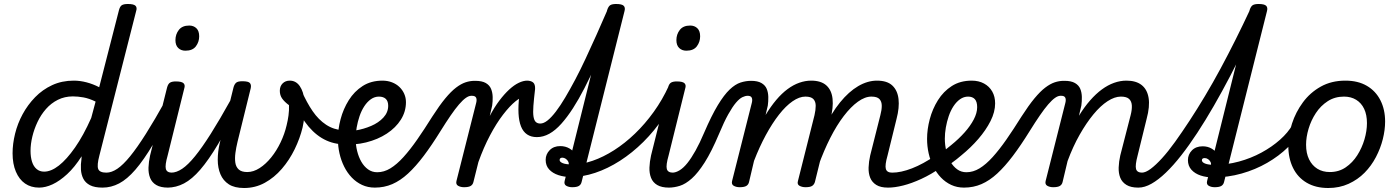

<svg xmlns="http://www.w3.org/2000/svg" viewBox="-20 -923 7010 962"><path d="M176 17Q135 17 105.5 -3.5Q76 -24 59.5 -63Q43 -102 43 -155Q43 -202 55.5 -253Q68 -304 93.5 -351Q119 -398 156 -436Q193 -474 241.5 -496.5Q290 -519 350 -519Q381 -519 413.5 -510.5Q446 -502 477 -486L576 -872Q581 -891 590.5 -897Q600 -903 621 -903Q650 -903 659 -894Q668 -885 662 -867L478 -144Q465 -95 472 -76.5Q479 -58 513 -58Q523 -58 528 -46.5Q533 -35 531 -20.5Q529 -6 520 5.5Q511 17 494 17Q454 17 431 5Q408 -7 397.5 -27.5Q387 -48 385.5 -73.5Q384 -99 388 -125L389 -140Q354 -85 316.5 -50.5Q279 -16 243.5 0.5Q208 17 176 17ZM201 -63Q236 -63 275 -93.5Q314 -124 356 -184Q398 -244 437 -332L459 -414Q426 -430 398 -435Q370 -440 345 -440Q304 -440 270 -423Q236 -406 210.5 -377Q185 -348 168 -312Q151 -276 142 -238.5Q133 -201 133 -167Q133 -136 140.5 -112.5Q148 -89 163.5 -76Q179 -63 201 -63Z M494 17Q480 17 473 5.5Q466 -6 468 -20.5Q470 -35 481 -46.5Q492 -58 513 -58Q539 -58 568 -77.5Q597 -97 632 -140Q667 -183 711 -252.5Q755 -322 810 -421Q818 -435 831.5 -434Q845 -433 854 -423Q863 -413 856 -400Q796 -282 748 -201.5Q700 -121 658.5 -73Q617 -25 577 -4Q537 17 494 17Z M822 17Q785 17 763 4Q741 -9 732 -32Q723 -55 724 -83.5Q725 -112 732 -144L817 -484Q822 -503 832 -509Q842 -515 861 -515Q890 -515 899.5 -506Q909 -497 903 -479L820 -144Q806 -95 811 -76.5Q816 -58 842 -58Q856 -58 862.5 -46.5Q869 -35 867.5 -20.5Q866 -6 854.5 5.5Q843 17 822 17ZM909 -669Q887 -669 873 -682.5Q859 -696 859 -722Q859 -751 876 -773Q893 -795 928 -795Q950 -795 964 -781.5Q978 -768 978 -741Q978 -713 961.5 -691Q945 -669 909 -669Z M819 17Q805 17 798 5.5Q791 -6 793 -20.5Q795 -35 806 -46.5Q817 -58 838 -58Q864 -58 893 -77.5Q922 -97 957 -140Q992 -183 1036 -252.5Q1080 -322 1135 -421Q1143 -435 1156.5 -434Q1170 -433 1179 -423Q1188 -413 1181 -400Q1121 -282 1073 -201.5Q1025 -121 983.5 -73Q942 -25 902 -4Q862 17 819 17Z M1203 19Q1155 19 1126.5 0.5Q1098 -18 1084.5 -50Q1071 -82 1071 -122.5Q1071 -163 1081 -206L1150 -485Q1154 -500 1162.5 -508Q1171 -516 1194 -516Q1225 -516 1232.5 -506.5Q1240 -497 1236 -480L1170 -212Q1163 -183 1159.5 -156.5Q1156 -130 1159 -108.5Q1162 -87 1176 -74Q1190 -61 1219 -61Q1250 -61 1281 -81Q1312 -101 1339 -134.5Q1366 -168 1386 -210Q1406 -252 1416 -295Q1422 -319 1425.5 -344.5Q1429 -370 1428 -396Q1405 -413 1393.5 -429.5Q1382 -446 1382 -468Q1382 -491 1396 -505Q1410 -519 1432 -519Q1463 -519 1482 -491.5Q1501 -464 1506 -417Q1508 -396 1507.5 -374.5Q1507 -353 1504 -330.5Q1501 -308 1496 -284Q1483 -230 1456.5 -175.5Q1430 -121 1392 -77Q1354 -33 1306.5 -7Q1259 19 1203 19Z M1696 -200Q1639 -203 1592 -231.5Q1545 -260 1507 -313.5Q1469 -367 1437 -442Q1429 -461 1440.5 -473Q1452 -485 1468.5 -485Q1485 -485 1492 -466Q1517 -409 1546.5 -366Q1576 -323 1614 -298Q1652 -273 1700 -270Q1711 -269 1716.5 -258Q1722 -247 1721.5 -233Q1721 -219 1714.5 -209Q1708 -199 1696 -200Z M1690 -268Q1722 -263 1762 -269.5Q1802 -276 1839.5 -292Q1877 -308 1901 -334Q1925 -360 1925 -393Q1925 -416 1913 -427.5Q1901 -439 1878 -439Q1864 -439 1857.5 -451Q1851 -463 1852.5 -479Q1854 -495 1864.5 -507Q1875 -519 1896 -519Q1922 -519 1944 -510.5Q1966 -502 1981.5 -487Q1997 -472 2005.5 -452.5Q2014 -433 2014 -411Q2014 -364 1988.5 -323.5Q1963 -283 1918 -253.5Q1873 -224 1814.5 -209.5Q1756 -195 1692 -200Z M1858 17Q1823 17 1794 3.5Q1765 -10 1742.5 -33.5Q1720 -57 1704.5 -88Q1689 -119 1681 -154.5Q1673 -190 1673 -227Q1673 -275 1686.5 -326Q1700 -377 1727.5 -421Q1755 -465 1797 -492Q1839 -519 1897 -519Q1909 -519 1914 -507Q1919 -495 1917 -479Q1915 -463 1905.5 -451Q1896 -439 1879 -439Q1857 -439 1838.5 -426Q1820 -413 1805.5 -391Q1791 -369 1781.5 -341Q1772 -313 1767 -284Q1762 -255 1762 -228Q1762 -196 1769.5 -166Q1777 -136 1790.5 -112.5Q1804 -89 1824 -74.5Q1844 -60 1870 -60Q1904 -60 1936 -79.5Q1968 -99 2001.5 -136Q2035 -173 2070.5 -224Q2106 -275 2146 -339Q2182 -395 2211 -430Q2240 -465 2265 -484Q2290 -503 2312.5 -510.5Q2335 -518 2358 -518Q2370 -518 2374.5 -506.5Q2379 -495 2376.5 -480.5Q2374 -466 2365 -454.5Q2356 -443 2341 -443Q2329 -443 2314 -432.5Q2299 -422 2280 -400Q2261 -378 2238 -344.5Q2215 -311 2187 -266Q2143 -195 2103 -142Q2063 -89 2024.5 -53.5Q1986 -18 1945.5 -0.5Q1905 17 1858 17Z M2305 15Q2288 15 2275.5 8Q2263 1 2267 -16L2366 -408Q2370 -424 2365.5 -433.5Q2361 -443 2345 -443Q2332 -443 2326.5 -454.5Q2321 -466 2323 -480.5Q2325 -495 2335 -506.5Q2345 -518 2361 -518Q2395 -518 2414 -507Q2433 -496 2440.5 -477.5Q2448 -459 2448.5 -437Q2449 -415 2446 -394L2434 -342Q2457 -386 2482 -419Q2507 -452 2531.5 -474.5Q2556 -497 2579 -508Q2602 -519 2622 -519Q2641 -519 2648.5 -507Q2656 -495 2654 -479Q2652 -463 2641 -451Q2630 -439 2610 -439Q2592 -439 2563 -415.5Q2534 -392 2500.5 -348.5Q2467 -305 2435 -244.5Q2403 -184 2377 -111L2352 -11Q2349 2 2338.5 8.5Q2328 15 2305 15Z M2670 -236Q2641 -236 2621 -249.5Q2601 -263 2590.5 -289.5Q2580 -316 2578 -354.5Q2576 -393 2582 -444L2619 -519Q2640 -519 2651 -510Q2662 -501 2661 -477Q2655 -426 2652.5 -392.5Q2650 -359 2653 -339.5Q2656 -320 2664.5 -312Q2673 -304 2687 -304Q2704 -304 2723.5 -319.5Q2743 -335 2765.5 -364.5Q2788 -394 2812 -434.5Q2836 -475 2862 -524Q2888 -573 2914.5 -630Q2941 -687 2968.5 -748Q2996 -809 3023 -872Q3027 -883 3037.5 -888Q3048 -893 3059.5 -892.5Q3071 -892 3077.5 -886.5Q3084 -881 3080 -872Q3052 -801 3023 -732Q2994 -663 2965.5 -600Q2937 -537 2908.5 -481.5Q2880 -426 2851 -381Q2822 -336 2792.5 -303Q2763 -270 2732.5 -253Q2702 -236 2670 -236Z M2847 15Q2830 15 2817.5 8Q2805 1 2809 -16L3022 -872Q3028 -891 3037.5 -897Q3047 -903 3067 -903Q3096 -903 3105 -894Q3114 -885 3109 -867L2894 -11Q2891 2 2880.5 8.5Q2870 15 2847 15Z M2840 -36Q2807 -36 2778 -45.5Q2749 -55 2731.5 -74Q2714 -93 2714 -122Q2714 -150 2734 -170.5Q2754 -191 2787 -191Q2813 -191 2833.5 -179Q2854 -167 2864 -147.5Q2874 -128 2869 -105L2828 -89Q2832 -103 2827.5 -112.5Q2823 -122 2814.5 -127.5Q2806 -133 2798 -133Q2784 -133 2784 -121Q2784 -112 2799.5 -105.5Q2815 -99 2848 -99Q2896 -99 2949.5 -117.5Q3003 -136 3057 -170.5Q3111 -205 3161.5 -253.5Q3212 -302 3255.5 -362.5Q3299 -423 3331 -493Q3334 -501 3339.5 -505Q3345 -509 3358 -509Q3377 -509 3382.5 -503Q3388 -497 3381 -481Q3350 -403 3304.5 -335Q3259 -267 3203.5 -212Q3148 -157 3086.5 -117.5Q3025 -78 2962 -57Q2899 -36 2840 -36Z M3332 17Q3295 17 3273 4Q3251 -9 3242 -32Q3233 -55 3234 -83.5Q3235 -112 3242 -144L3327 -484Q3332 -503 3342 -509Q3352 -515 3371 -515Q3400 -515 3409.5 -506Q3419 -497 3413 -479L3330 -144Q3316 -95 3321 -76.5Q3326 -58 3352 -58Q3366 -58 3372.5 -46.5Q3379 -35 3377.5 -20.5Q3376 -6 3364.5 5.5Q3353 17 3332 17ZM3419 -669Q3397 -669 3383 -682.5Q3369 -696 3369 -722Q3369 -751 3386 -773Q3403 -795 3438 -795Q3460 -795 3474 -781.5Q3488 -768 3488 -741Q3488 -713 3471.5 -691Q3455 -669 3419 -669Z M3331 17Q3318 17 3313.5 5.5Q3309 -6 3313 -20.5Q3317 -35 3326.5 -46.5Q3336 -58 3349 -58Q3366 -58 3385.5 -70Q3405 -82 3424.5 -106.5Q3444 -131 3465 -168.5Q3486 -206 3508 -258Q3545 -344 3576.5 -396Q3608 -448 3636 -474.5Q3664 -501 3690.5 -509.5Q3717 -518 3743 -518Q3754 -518 3757.5 -506.5Q3761 -495 3757.5 -480.5Q3754 -466 3746 -454.5Q3738 -443 3726 -443Q3714 -443 3699.5 -436Q3685 -429 3667.5 -408.5Q3650 -388 3629 -350.5Q3608 -313 3583 -253Q3545 -163 3511 -109.5Q3477 -56 3446 -28.5Q3415 -1 3386.5 8Q3358 17 3331 17Z M3686 15Q3669 15 3656.5 8Q3644 1 3648 -16L3747 -408Q3751 -424 3746.5 -433.5Q3742 -443 3727 -443Q3711 -443 3706 -454.5Q3701 -466 3703.5 -480.5Q3706 -495 3716.5 -506.5Q3727 -518 3743 -518Q3776 -518 3795 -507Q3814 -496 3821.5 -478Q3829 -460 3829.5 -437.5Q3830 -415 3827 -394L3816 -347Q3842 -390 3869.5 -422.5Q3897 -455 3926 -476.5Q3955 -498 3985 -508.5Q4015 -519 4044 -519Q4094 -519 4120.5 -495Q4147 -471 4151.5 -427.5Q4156 -384 4141 -327L4063 -11Q4059 2 4049 8.5Q4039 15 4016 15Q3999 15 3986 8Q3973 1 3978 -16L4061 -346Q4067 -372 4067 -393Q4067 -414 4055.5 -426.5Q4044 -439 4015 -439Q3985 -439 3951 -415.5Q3917 -392 3883 -348.5Q3849 -305 3817 -246Q3785 -187 3758 -117L3733 -11Q3730 2 3719.5 8.5Q3709 15 3686 15ZM4429 17Q4392 17 4370.5 3.5Q4349 -10 4340 -32.5Q4331 -55 4332 -84Q4333 -113 4340 -144L4391 -346Q4398 -372 4398 -393Q4398 -414 4386.5 -426.5Q4375 -439 4346 -439Q4314 -439 4278.5 -413.5Q4243 -388 4207.5 -341.5Q4172 -295 4140 -232Q4108 -169 4081 -94H4045Q4071 -198 4108 -277Q4145 -356 4189 -410Q4233 -464 4280 -491.5Q4327 -519 4374 -519Q4425 -519 4451 -494.5Q4477 -470 4482 -427Q4487 -384 4472 -327L4427 -144Q4413 -95 4418.5 -76.5Q4424 -58 4450 -58Q4464 -58 4470.5 -46.5Q4477 -35 4475 -20.5Q4473 -6 4461.5 5.5Q4450 17 4429 17Z M4431 17Q4412 17 4405.5 5.5Q4399 -6 4403 -20.5Q4407 -35 4419 -46.5Q4431 -58 4450 -58Q4494 -58 4549.5 -79.5Q4605 -101 4666 -143Q4678 -152 4688 -147Q4698 -142 4704 -130.5Q4710 -119 4709 -106Q4708 -93 4697 -85Q4645 -49 4596 -26.5Q4547 -4 4505 6.5Q4463 17 4431 17Z M4666 -136Q4688 -150 4708 -165.5Q4728 -181 4747 -197Q4784 -227 4813 -259.5Q4842 -292 4859 -324.5Q4876 -357 4876 -386Q4876 -413 4864.5 -426Q4853 -439 4830 -439Q4816 -439 4809.5 -451Q4803 -463 4804.5 -479Q4806 -495 4817 -507Q4828 -519 4848 -519Q4884 -519 4910.5 -504.5Q4937 -490 4951.5 -464.5Q4966 -439 4966 -405Q4966 -362 4943 -316.5Q4920 -271 4882 -227Q4844 -183 4796 -144Q4774 -125 4749 -107Q4724 -89 4698 -73Z M4810 17Q4775 17 4746 3.5Q4717 -10 4694.5 -33.5Q4672 -57 4656.5 -88Q4641 -119 4633 -154.5Q4625 -190 4625 -227Q4625 -275 4638.5 -326Q4652 -377 4679.5 -421Q4707 -465 4749 -492Q4791 -519 4849 -519Q4861 -519 4866 -507Q4871 -495 4869 -479Q4867 -463 4857.5 -451Q4848 -439 4831 -439Q4809 -439 4790.5 -426Q4772 -413 4757.5 -391Q4743 -369 4733.5 -341Q4724 -313 4719 -284Q4714 -255 4714 -228Q4714 -196 4721.5 -166Q4729 -136 4742.5 -112.5Q4756 -89 4776 -74.5Q4796 -60 4822 -60Q4856 -60 4888 -79.5Q4920 -99 4953.5 -136Q4987 -173 5022.5 -224Q5058 -275 5098 -339Q5134 -395 5163 -430Q5192 -465 5217 -484Q5242 -503 5264.5 -510.5Q5287 -518 5310 -518Q5322 -518 5326.5 -506.5Q5331 -495 5328.5 -480.5Q5326 -466 5317 -454.5Q5308 -443 5293 -443Q5281 -443 5266 -432.5Q5251 -422 5232 -400Q5213 -378 5190 -344.5Q5167 -311 5139 -266Q5095 -195 5055 -142Q5015 -89 4976.5 -53.5Q4938 -18 4897.5 -0.5Q4857 17 4810 17Z M5683 17Q5646 17 5624 3.5Q5602 -10 5593 -32.5Q5584 -55 5585 -84Q5586 -113 5593 -144L5645 -346Q5652 -373 5651 -394Q5650 -415 5637.5 -427Q5625 -439 5596 -439Q5565 -439 5529.5 -416Q5494 -393 5458.5 -350Q5423 -307 5389.5 -248Q5356 -189 5329 -116L5304 -11Q5301 2 5290.5 8.5Q5280 15 5257 15Q5240 15 5227.5 8Q5215 1 5219 -16L5318 -408Q5322 -424 5317.5 -433.5Q5313 -443 5298 -443Q5284 -443 5278.5 -454.5Q5273 -466 5275 -480.5Q5277 -495 5287 -506.5Q5297 -518 5314 -518Q5347 -518 5366 -507Q5385 -496 5392.5 -478Q5400 -460 5400.5 -437.5Q5401 -415 5398 -394L5386 -343Q5413 -387 5442 -420Q5471 -453 5501 -475Q5531 -497 5562 -508Q5593 -519 5624 -519Q5672 -519 5700 -497Q5728 -475 5735 -432.5Q5742 -390 5725 -327L5680 -144Q5667 -95 5672 -76.5Q5677 -58 5703 -58Q5717 -58 5723.5 -46.5Q5730 -35 5728.5 -20.5Q5727 -6 5715.5 5.5Q5704 17 5683 17Z M5684 17Q5667 17 5660.5 5.5Q5654 -6 5657 -20.5Q5660 -35 5671.5 -46.5Q5683 -58 5701 -58Q5720 -58 5745.5 -77Q5771 -96 5802 -130Q5833 -164 5867.5 -212Q5902 -260 5940 -318Q5978 -376 6017.5 -442Q6057 -508 6095.5 -579.5Q6134 -651 6171 -725Q6208 -799 6242 -872Q6247 -883 6257.5 -888Q6268 -893 6279 -892.5Q6290 -892 6296.5 -886.5Q6303 -881 6300 -872Q6263 -787 6224 -704Q6185 -621 6144 -542.5Q6103 -464 6061.5 -392Q6020 -320 5979 -257.5Q5938 -195 5898.5 -144.5Q5859 -94 5821.5 -58Q5784 -22 5749.5 -2.5Q5715 17 5684 17Z M6066 15Q6049 15 6036.5 8Q6024 1 6028 -16L6241 -872Q6247 -891 6256.5 -897Q6266 -903 6286 -903Q6315 -903 6324 -894Q6333 -885 6328 -867L6113 -11Q6110 2 6099.5 8.5Q6089 15 6066 15Z M6059 -34Q6025 -34 5996 -43.5Q5967 -53 5949.5 -72.5Q5932 -92 5932 -121Q5932 -149 5952 -169.5Q5972 -190 6006 -190Q6032 -190 6052.5 -177.5Q6073 -165 6082.5 -145.5Q6092 -126 6087 -103L6046 -88Q6050 -102 6045.5 -111Q6041 -120 6033 -125.5Q6025 -131 6016 -131Q6002 -131 6002 -120Q6002 -110 6018 -103.5Q6034 -97 6066 -97Q6127 -97 6187.5 -113.5Q6248 -130 6300.5 -158.5Q6353 -187 6393.5 -223Q6434 -259 6456 -298Q6465 -313 6479.5 -313.5Q6494 -314 6503.5 -304.5Q6513 -295 6504 -279Q6478 -229 6433 -185Q6388 -141 6329 -107Q6270 -73 6201 -53.5Q6132 -34 6059 -34Z M6635 19Q6572 19 6527 -7.5Q6482 -34 6458.5 -82Q6435 -130 6435 -192Q6435 -247 6453.5 -304Q6472 -361 6508 -410Q6544 -459 6597.5 -489Q6651 -519 6721 -519Q6784 -519 6828.5 -493Q6873 -467 6896.5 -420.5Q6920 -374 6920 -314Q6920 -272 6908.5 -226Q6897 -180 6874 -136Q6851 -92 6817 -57.5Q6783 -23 6737 -2Q6691 19 6635 19ZM6643 -61Q6688 -61 6722.5 -84.5Q6757 -108 6780.5 -145Q6804 -182 6816.5 -224.5Q6829 -267 6829 -306Q6829 -348 6815 -377.5Q6801 -407 6775 -423Q6749 -439 6714 -439Q6668 -439 6632.5 -416Q6597 -393 6573 -356.5Q6549 -320 6536.5 -278Q6524 -236 6524 -198Q6524 -155 6539 -124.5Q6554 -94 6580.5 -77.5Q6607 -61 6643 -61Z"/></svg>

Font: Playwrite DE SAS
Style: Regular
Weight: 400
Designer: Veronika Burian, José Scaglione
Foundry: TypeTogether
Version: Version 1.002